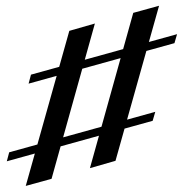

<svg xmlns="http://www.w3.org/2000/svg" viewBox="-20 -572 623 654"><path d="M286.3 0.8 433.9 -528.2 521.8 -552.4 373.4 -24.2ZM3.2 -22.6 11.3 -53.2 508.9 -191.1 500 -160.5ZM67.7 61.3 216.1 -466.9 303.2 -491.9 155.6 37.1ZM77.4 -287.1 85.5 -317.7 583.1 -455.6 574.2 -425Z"/></svg>

Font: Playfair 5pt SemiExpanded Light
Style: Bold Italic
Weight: 700
Italic angle: -15.6°
Version: Version 2.001;gftools[0.9.30]